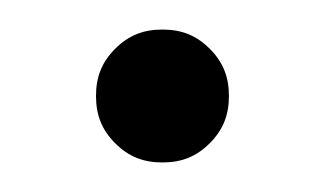

<svg xmlns="http://www.w3.org/2000/svg" viewBox="-20 -106 219 130"><path d="M122 -9C131 -18 135 -28 135 -41C135 -54 131 -64 122 -73C113 -82 103 -86 90 -86C77 -86 67 -82 58 -73C49 -64 45 -54 45 -41C45 -28 49 -18 58 -9C67 0 77 4 90 4C103 4 113 0 122 -9Z"/></svg>

Font: Cinzel Utterance
Style: Regular
Weight: 500
Designer: Natanael Gama
Foundry: ""
Version: ""